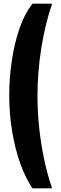

<svg xmlns="http://www.w3.org/2000/svg" viewBox="-20 -820 332 1040"><path d="M156 200Q118.5 145.5 90.2 66.8Q62 -12 46 -107Q30 -202 30 -305Q30 -395 43.5 -488.2Q57 -581.5 84.8 -663.2Q112.5 -745 156 -800H262Q224 -687.5 203.5 -558Q183 -428.5 183 -300Q183 -214.5 192.2 -127.8Q201.5 -41 219 42Q236.5 125 262 200Z"/></svg>

Font: Big Shoulders Display Thin Black
Style: Regular
Weight: 900
Version: Version 2.002